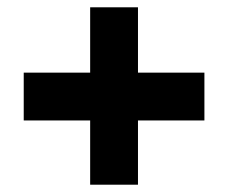

<svg xmlns="http://www.w3.org/2000/svg" viewBox="-20 -617 626 526"><path d="M358 -418H540V-287H358V-111H227V-287H45V-418H227V-597H358Z"/></svg>

Font: Noto Sans Cham Black
Style: Regular
Weight: 900
Version: Version 2.002